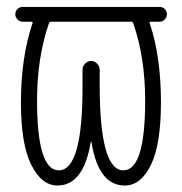

<svg xmlns="http://www.w3.org/2000/svg" viewBox="-20 -540 540 569"><path d="M125 -470.7Q89.8 -369.1 89.8 -242.2Q89.8 -35.2 154.3 -35.2Q225.6 -35.2 224.6 -289.1V-334Q224.6 -343.8 232.4 -351.6Q240.2 -359.4 250 -359.4Q259.8 -359.4 267.6 -351.6Q275.4 -343.8 275.4 -334V-289.1Q275.4 -35.2 345.7 -35.2Q410.2 -35.2 410.2 -242.2Q410.2 -369.1 375 -470.7Q373 -475.6 369.1 -475.6H130.9Q127 -475.6 125 -470.7ZM46.9 -475.6Q38.1 -475.6 31.7 -482.4Q25.4 -489.3 25.4 -498Q25.4 -506.8 31.7 -513.2Q38.1 -519.5 46.9 -519.5H453.1Q461.9 -519.5 468.3 -513.2Q474.6 -506.8 474.6 -498Q474.6 -489.3 468.3 -482.4Q461.9 -475.6 453.1 -475.6H426.8Q421.9 -475.6 423.8 -470.7Q457 -372.1 457 -236.3Q457 -112.3 427.2 -51.3Q397.5 9.8 349.6 9.8Q271.5 9.8 251 -119.1Q251 -120.1 250 -120.1Q249 -120.1 249 -119.1Q227.5 9.8 150.4 9.8Q103.5 9.8 72.8 -51.3Q42 -112.3 42 -236.3Q42 -369.1 76.2 -470.7Q78.1 -475.6 73.2 -475.6Z"/></svg>

Font: Rounded-L Mgen+ 1m light
Style: Regular
Weight: 200
Designer: [Source Han Sans]
Ryoko NISHIZUKA  (kana & ideographs); Paul D. Hunt (Latin, Greek & Cyrillic); Wenlong ZHANG  (bopomofo
Version: Version 1.059.20150602